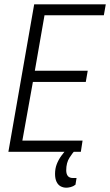

<svg xmlns="http://www.w3.org/2000/svg" viewBox="-20 -706 512 893"><path d="M19 0 139 -686H472L463 -635H187L142 -377H388L379 -325H133L84 -52H364L356 0ZM289 167Q274 167 262 160.5Q250 154 243 139.5Q236 125 236 103Q236 78 244 57.5Q252 37 265 19Q278 1 291 -12H331L330 -8Q319 3 303.5 27Q288 51 288 86Q288 103 295.5 112.5Q303 122 320 122H336L331 153Q321 161 309 164Q297 167 289 167Z"/></svg>

Font: Archivo ExtraCondensed ExtraLight
Style: Italic
Weight: 250
Width: 2
Italic angle: -10°
Designer: Hector Gatti
Foundry: Omnibus-Type
Version: Version 2.001